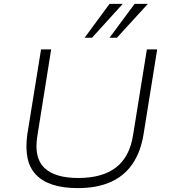

<svg xmlns="http://www.w3.org/2000/svg" viewBox="-20 -959 872 987"><path d="M380 8Q305 8 251 -9.5Q197 -27 164.5 -61.5Q132 -96 121.5 -147Q111 -198 120 -266L191 -705H243L172 -260Q154 -148 208 -96Q262 -44 383 -44Q505 -44 575.5 -97.5Q646 -151 664 -264L735 -705H788L718 -269Q703 -177 660.5 -115.5Q618 -54 548 -23Q478 8 380 8ZM415 -765 543 -939H611L453 -765ZM543 -765 672 -939H740L581 -765Z"/></svg>

Font: Nunito Sans 7pt SemiExpanded ExtraLight
Style: Italic
Weight: 250
Width: 6
Italic angle: -9°
Designer: Vernon Adams
Foundry: Vernon Adams
Version: Version 3.101;gftools[0.9.27]